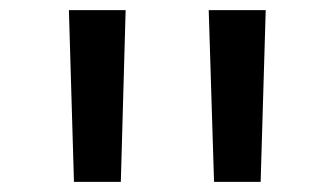

<svg xmlns="http://www.w3.org/2000/svg" viewBox="-20 -750 660 379"><path d="M218.5 -391 228 -730H116L126 -391ZM392 -730 402.5 -391H494.5L504.5 -730Z"/></svg>

Font: Monaspace Krypton Medium
Style: Regular
Weight: 500
Designer: Riley Cran & the Lettermatic Team
Foundry: Lettermatic
Version: Version 1.101 (Monaspace Krypton)